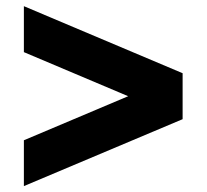

<svg xmlns="http://www.w3.org/2000/svg" viewBox="-20 -636 680 632"><path d="M581.1 -395V-243.7L58.6 -23.4V-174.3L401.9 -319.3L58.6 -464.4V-615.7Z"/></svg>

Font: Basically A Sans Serif
Style: Bold
Weight: 700
Designer: Hyung-Suk Kim
Foundry: Mental Design
Version: 1.000